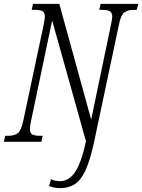

<svg xmlns="http://www.w3.org/2000/svg" viewBox="-40 -734 736 994"><path d="M272 240Q240 240 214 229L224 194Q234 199 247.5 201.5Q261 204 272 204Q299 204 323 185.5Q347 167 367.5 122Q388 77 405 -3L230 -628L121 -109Q115 -83 115 -66Q115 -44 128 -37.5Q141 -31 165 -31H181L174 0H-20L-13 -31H3Q35 -31 52.5 -45Q70 -59 81 -111L185 -601Q188 -616 190 -628Q192 -640 192 -648Q192 -670 179.5 -676.5Q167 -683 141 -683H124L131 -714H267L432 -115L533 -599Q536 -613 538.5 -626.5Q541 -640 541 -648Q541 -670 527.5 -676.5Q514 -683 490 -683H474L481 -714H676L668 -683H652Q621 -683 603 -669Q585 -655 575 -603L447 1Q427 94 403.5 146Q380 198 348 219Q316 240 272 240Z"/></svg>

Font: Noto Serif ExtraCondensed Light
Style: Italic
Weight: 300
Width: 2
Italic angle: -12°
Designer: Monotype Design Team
Foundry: Monotype Imaging Inc.
Version: Version 2.014; ttfautohint (v1.8.4.7-5d5b)